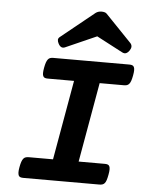

<svg xmlns="http://www.w3.org/2000/svg" viewBox="-56 -864 712 911"><g transform="rotate(5 300.0 -409.0)"><path d="M289.1 -479.5H164.1Q155.8 -479.5 150.4 -481.4Q145 -483.4 142.1 -488.8Q139.2 -494.1 139.2 -503.9Q139.2 -513.7 142.1 -529.3Q145 -544.9 148.4 -554.7Q151.9 -564.5 156.5 -570.1Q161.1 -575.7 167.2 -577.6Q173.3 -579.6 181.6 -579.6H543.9Q552.2 -579.6 557.6 -577.6Q563 -575.7 565.9 -570.1Q568.8 -564.5 568.8 -554.7Q568.8 -544.9 565.9 -529.3Q563 -513.7 559.6 -503.9Q556.2 -494.1 551.5 -488.8Q546.9 -483.4 540.8 -481.4Q534.7 -479.5 526.4 -479.5H411.1L344.2 -100.1H469.2Q477.5 -100.1 482.9 -98.1Q488.3 -96.2 491 -90.6Q493.7 -85 493.7 -75.2Q493.7 -65.4 490.7 -49.8Q487.8 -34.2 484.6 -24.4Q481.4 -14.6 476.8 -9.3Q472.2 -3.9 466.1 -2Q460 0 451.7 0H89.4Q81.1 0 75.4 -2Q69.8 -3.9 67.1 -9.3Q64.5 -14.6 64.2 -24.4Q64 -34.2 66.9 -49.8Q69.8 -65.4 73.2 -75.2Q76.7 -85 81.3 -90.6Q85.9 -96.2 92.3 -98.1Q98.6 -100.1 106.9 -100.1H222.2ZM232.4 -634.3Q213.4 -626 201.2 -648.9Q195.8 -658.7 195.8 -667Q195.8 -675.3 205.1 -682.1L362.8 -809.6Q374.5 -818.4 391.1 -818.4Q398.9 -818.4 405.8 -816.4Q412.6 -814.5 416.5 -809.6L539.1 -682.1Q553.2 -667 540 -647Q533.7 -637.2 524.9 -632.8Q516.1 -628.4 504.9 -634.3L380.4 -699.7Z"/></g></svg>

Font: Courier Prime
Style: Bold Italic
Weight: 700
Monospace: yes
Designer: Alan Dague-Greene
Foundry: Quote-Unquote Apps
Version: Version 1.202